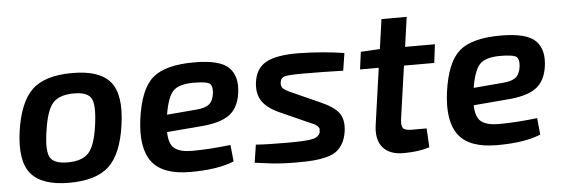

<svg xmlns="http://www.w3.org/2000/svg" viewBox="-45 -764 2670 910"><g transform="rotate(-5 1290.0 -309.0)"><path d="M311 -504Q441 -504 491.5 -442.5Q542 -381 522 -240Q503 -102 441.5 -44.5Q380 13 252 13Q123 13 71 -48Q19 -109 38 -249Q58 -388 119 -446Q180 -504 311 -504ZM310 -407Q241 -407 210 -373Q179 -339 165 -240Q151 -148 169 -116Q187 -84 253 -84Q322 -84 353 -118.5Q384 -153 397 -249Q410 -343 392.5 -375Q375 -407 310 -407Z M1028 -99 1036 -20Q959 12 828 12Q697 12 646 -54.5Q595 -121 613 -258Q632 -399 692 -451.5Q752 -504 890 -504Q1012 -504 1054.5 -462.5Q1097 -421 1086 -341Q1076 -269 1030 -237Q984 -205 889 -199L734 -186Q735 -128 762 -107.5Q789 -87 844 -87Q927 -87 1028 -99ZM741 -268 881 -280Q923 -283 942.5 -298.5Q962 -314 967 -352Q970 -390 952 -399Q934 -408 875 -408Q809 -407 782 -379.5Q755 -352 741 -268Z M1396 -178 1271 -234Q1214 -260 1191 -295Q1168 -330 1174 -382Q1182 -450 1232.5 -477.5Q1283 -505 1387 -504Q1504 -502 1604 -486L1591 -403Q1497 -406 1395 -406Q1334 -406 1314 -401Q1294 -396 1291 -374Q1288 -354 1300 -343.5Q1312 -333 1347 -318L1472 -262Q1534 -235 1557 -203.5Q1580 -172 1573 -117Q1568 -83 1555 -60Q1542 -37 1523.5 -23Q1505 -9 1474.5 -1.5Q1444 6 1413 8.5Q1382 11 1336 11Q1298 11 1269 9.5Q1240 8 1225.5 6.5Q1211 5 1182 1Q1153 -3 1135 -5L1148 -90Q1201 -86 1300 -86Q1391 -86 1420.5 -93.5Q1450 -101 1455 -125Q1454 -131 1455.5 -134.5Q1457 -138 1454 -142Q1451 -146 1450.5 -148Q1450 -150 1445.5 -153Q1441 -156 1439 -158Q1437 -160 1431 -162.5Q1425 -165 1421 -167Q1417 -169 1409 -172.5Q1401 -176 1396 -178Z M1880 -402 1844 -150Q1840 -118 1849.5 -107Q1859 -96 1892 -96H1961L1966 -6Q1915 11 1842 11Q1775 11 1743.5 -27Q1712 -65 1722 -134L1760 -402H1671L1682 -485L1773 -490L1793 -631H1913L1893 -490H2035L2024 -402Z M2487 -99 2495 -20Q2418 12 2287 12Q2156 12 2105 -54.5Q2054 -121 2072 -258Q2091 -399 2151 -451.5Q2211 -504 2349 -504Q2471 -504 2513.5 -462.5Q2556 -421 2545 -341Q2535 -269 2489 -237Q2443 -205 2348 -199L2193 -186Q2194 -128 2221 -107.5Q2248 -87 2303 -87Q2386 -87 2487 -99ZM2200 -268 2340 -280Q2382 -283 2401.5 -298.5Q2421 -314 2426 -352Q2429 -390 2411 -399Q2393 -408 2334 -408Q2268 -407 2241 -379.5Q2214 -352 2200 -268Z"/></g></svg>

Font: Exo 2.0 Semi Bold
Style: Italic
Weight: 600
Italic angle: -8°
Designer: Natanael Gama
Version: Version 1.001;PS 001.001;hotconv 1.0.70;makeotf.lib2.5.58329